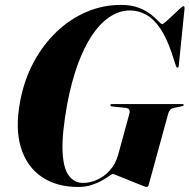

<svg xmlns="http://www.w3.org/2000/svg" viewBox="-20 -732 752 762"><path d="M459.5 -712.5Q502 -712.5 531.2 -701Q560.5 -689.5 579.2 -674.5Q598 -659.5 608.5 -648Q619 -636.5 624 -636.5Q627.5 -636.5 639.8 -647.2Q652 -658 666.8 -672.2Q681.5 -686.5 693.2 -697Q705 -707.5 707.5 -707.5Q710.5 -707.5 711.5 -705.5Q712.5 -703.5 712.5 -698.5L689.5 -472Q689 -467 687.8 -465.2Q686.5 -463.5 684.5 -463.5Q682.5 -463.5 681 -465Q679.5 -466.5 678 -471.5L661.5 -521.5Q641.5 -581.5 616.2 -618.8Q591 -656 560.8 -673.2Q530.5 -690.5 496 -690.5Q454 -690.5 415.8 -665.2Q377.5 -640 345.2 -591.8Q313 -543.5 288.2 -475.2Q263.5 -407 247 -320.5Q225.5 -202 228.2 -133.2Q231 -64.5 253 -35.2Q275 -6 310 -6Q337 -6 365.2 -18.5Q393.5 -31 416 -56Q438.5 -81 449 -118L493.5 -281Q496.5 -290.5 492.5 -296.8Q488.5 -303 478 -304L424.5 -309.5Q420.5 -310.5 419.2 -311.8Q418 -313 418 -315Q418 -317 419.8 -318Q421.5 -319 424.5 -319H703Q706.5 -319 707.8 -318Q709 -317 709 -315.5Q709 -314 707.8 -312.8Q706.5 -311.5 702 -310.5L669 -303.5Q661 -302 655.5 -296Q650 -290 647.5 -280.5L571.5 -3.5Q569.5 5 567.5 7.5Q565.5 10 561 10Q559 10 545.5 4.8Q532 -0.5 513.2 -8Q494.5 -15.5 475.5 -23.2Q456.5 -31 443.2 -36.2Q430 -41.5 428 -41.5Q424 -41.5 413 -33.5Q402 -25.5 384.5 -15.5Q367 -5.5 343.2 2.2Q319.5 10 290 10Q205 10 146 -29.8Q87 -69.5 63.2 -145.5Q39.5 -221.5 60 -330Q75.5 -414 113 -484Q150.5 -554 204 -605.2Q257.5 -656.5 322.8 -684.5Q388 -712.5 459.5 -712.5Z"/></svg>

Font: Fraunces 120pt
Style: Bold Italic
Weight: 700
Italic angle: -16°
Version: Version 1.000;[b76b70a41]